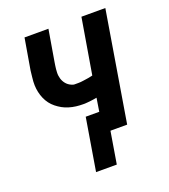

<svg xmlns="http://www.w3.org/2000/svg" viewBox="-125 -611 751 853"><g transform="rotate(-20 250.0 -184.5)"><path d="M183 151 224 -96H288L298 -159Q291 -158 283.5 -156.5Q276 -155 269 -154.5Q262 -154 254 -153Q246 -152 241 -152H233Q216 -152 199.5 -154Q183 -156 166.5 -161Q150 -166 136.5 -173.5Q123 -181 110.5 -191Q98 -201 88.5 -213.5Q79 -226 72.5 -241Q66 -256 62.5 -272Q59 -288 58.5 -304.5Q58 -321 60.5 -341.5Q63 -362 64 -373L89 -520H202L177 -372Q176 -364 174.5 -356Q173 -348 172.5 -340.5Q172 -333 171.5 -325Q171 -317 172 -309.5Q173 -302 175 -295Q177 -288 180.5 -281.5Q184 -275 188.5 -269.5Q193 -264 199 -259.5Q205 -255 213 -251.5Q221 -248 226 -248H233Q239 -248 245 -248Q251 -248 256.5 -248.5Q262 -249 268.5 -250Q275 -251 282.5 -252Q290 -253 295.5 -254Q301 -255 305 -256L314 -258L358 -520H471L385 0H306L281 151Z"/></g></svg>

Font: Iosevka Custom
Style: Bold Italic
Weight: 700
Italic angle: -9°
Designer: Belleve Invis
Foundry: Belleve Invis
Version: Version 30.3.1; ttfautohint (v1.8.3)